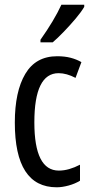

<svg xmlns="http://www.w3.org/2000/svg" viewBox="-20 -786 387 816"><path d="M221 10Q43 10 43 -265Q43 -397 87.5 -472Q132 -547 223 -547Q255 -547 280 -540.5Q305 -534 326 -522L301 -455Q263 -475 229 -475Q126 -475 126 -266Q126 -61 230 -61Q252 -61 274.5 -67.5Q297 -74 320 -86V-18Q299 -5 271.5 2.5Q244 10 221 10ZM338 -757Q326 -736 302 -707.5Q278 -679 251.5 -651.5Q225 -624 204 -606H152V-617Q210 -699 241 -766H338Z"/></svg>

Font: Noto Sans Ethiopic ExtraCondensed
Style: Regular
Weight: 400
Width: 2
Designer: Monotype Design Team
Foundry: Monotype Imaging Inc.
Version: Version 2.102; ttfautohint (v1.8.4.7-5d5b)